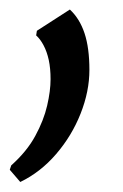

<svg xmlns="http://www.w3.org/2000/svg" viewBox="-42 -126 252 393"><path d="M-0.5 246.5 -22 221.5 -19 212.5Q13 184 30.2 152.2Q47.5 120.5 54.5 90.2Q61.5 60 61.5 36Q61.5 14 57.8 -3.2Q54 -20.5 47.2 -33.2Q40.5 -46 32 -53.5L33.5 -63L101 -106.5Q121 -88 131 -58Q141 -28 141 17Q141 61 123 106.5Q105 152 73 189.2Q41 226.5 -0.5 246.5Z"/></svg>

Font: Merriweather 24pt SemiCondensed Light
Style: Italic
Weight: 300
Width: 4
Italic angle: -7.8°
Designer: Eben Sorkin
Foundry: Eben Sorkin
Version: Version 2.101